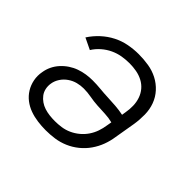

<svg xmlns="http://www.w3.org/2000/svg" viewBox="-130 -690 860 860"><g transform="rotate(45 300.0 -260.0)"><path d="M249 8Q223 8 197 4.5Q171 1 147.5 -7.5Q124 -16 104.5 -31Q85 -46 72 -67Q59 -88 54 -113.5Q49 -139 54 -165Q57 -185 66 -204Q75 -223 89.5 -239Q104 -255 122 -267Q140 -279 160 -286Q180 -293 200 -296Q220 -299 240 -299Q266 -299 291 -296.5Q316 -294 341.5 -293Q367 -292 392.5 -290Q418 -288 442 -283L445 -302Q449 -324 448.5 -346.5Q448 -369 441 -389.5Q434 -410 420.5 -426Q407 -442 388 -452Q369 -462 347 -466Q325 -470 303 -470Q279 -470 255.5 -466Q232 -462 209.5 -451.5Q187 -441 167.5 -424Q148 -407 135 -386L81 -412Q99 -440 124 -463Q149 -486 178.5 -501Q208 -516 240 -522Q272 -528 303 -528Q335 -528 366 -523Q397 -518 424 -504Q451 -490 471.5 -467.5Q492 -445 502.5 -416.5Q513 -388 513.5 -356Q514 -324 509 -292L492 -192Q488 -164 478 -137Q468 -110 451 -85.5Q434 -61 410.5 -42Q387 -23 360 -11.5Q333 0 305 4Q277 8 249 8ZM249 -50Q269 -50 290 -53Q311 -56 331 -65Q351 -74 368.5 -88.5Q386 -103 398.5 -121.5Q411 -140 418 -160.5Q425 -181 428 -202L432 -225Q409 -231 384 -232Q359 -233 334.5 -234.5Q310 -236 286 -240.5Q262 -245 237 -245Q218 -245 198.5 -240Q179 -235 161.5 -223Q144 -211 132.5 -193.5Q121 -176 118 -157Q115 -140 118.5 -123.5Q122 -107 131.5 -94.5Q141 -82 154 -73Q167 -64 182.5 -59Q198 -54 215 -52Q232 -50 249 -50Z"/></g></svg>

Font: Iosevka SS04 Light Extended
Style: Italic
Weight: 300
Width: 7
Italic angle: -9°
Monospace: yes
Designer: Belleve Invis
Foundry: Belleve Invis
Version: Version 19.0.0; ttfautohint (v1.8.4)